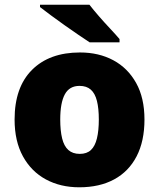

<svg xmlns="http://www.w3.org/2000/svg" viewBox="-20 -786 677 816"><path d="M317 10Q237 10 175 -23.5Q113 -57 77.5 -121.5Q42 -186 42 -278Q42 -415 116 -489Q190 -563 320 -563Q400 -563 461.5 -530Q523 -497 558.5 -433.5Q594 -370 594 -278Q594 -186 560.5 -121.5Q527 -57 465 -23.5Q403 10 317 10ZM319 -132Q349 -132 366.5 -148.5Q384 -165 392 -198Q400 -231 400 -278Q400 -325 392 -357Q384 -389 366 -405Q348 -421 318 -421Q275 -421 255.5 -385Q236 -349 236 -278Q236 -231 244 -198Q252 -165 270.5 -148.5Q289 -132 319 -132ZM360 -766Q377 -744 400.5 -717Q424 -690 448 -664.5Q472 -639 488 -620V-606H361Q341 -619 312.5 -638.5Q284 -658 253.5 -679.5Q223 -701 195.5 -721.5Q168 -742 150 -756V-766Z"/></svg>

Font: Noto Sans Symbols Black
Style: Regular
Weight: 900
Version: Version 2.002